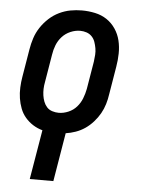

<svg xmlns="http://www.w3.org/2000/svg" viewBox="-53 -570 606 827"><g transform="rotate(5 250.0 -156.5)"><path d="M107 215 143 1Q121 -5 102 -17Q83 -29 68.5 -46Q54 -63 46 -84Q38 -105 34.5 -127.5Q31 -150 32 -174Q33 -198 37 -221L57 -341Q61 -366 69 -390.5Q77 -415 91.5 -437Q106 -459 126 -477.5Q146 -496 170 -507.5Q194 -519 218.5 -523.5Q243 -528 268 -528Q297 -528 325 -522Q353 -516 375.5 -501Q398 -486 413.5 -463Q429 -440 435.5 -413Q442 -386 441.5 -357Q441 -328 436 -299L416 -179Q413 -157 406.5 -135.5Q400 -114 389 -94.5Q378 -75 362 -57Q346 -39 327 -26Q308 -13 286.5 -5.5Q265 2 244 5L209 215ZM206 -80Q227 -80 248 -89Q269 -98 283.5 -114.5Q298 -131 306 -151.5Q314 -172 318 -193L338 -313Q340 -328 341 -342.5Q342 -357 339.5 -371Q337 -385 332.5 -398Q328 -411 318.5 -421Q309 -431 295.5 -435.5Q282 -440 268 -440Q247 -440 226 -431Q205 -422 190 -405.5Q175 -389 167 -368.5Q159 -348 156 -327L136 -207Q133 -192 132.5 -177.5Q132 -163 134 -149Q136 -135 141 -122Q146 -109 155 -99Q164 -89 178 -84.5Q192 -80 206 -80Z"/></g></svg>

Font: Iosevka Curly Slab Semibold
Style: Italic
Weight: 600
Italic angle: -9°
Monospace: yes
Designer: Belleve Invis
Foundry: Belleve Invis
Version: Version 22.1.2; ttfautohint (v1.8.4)